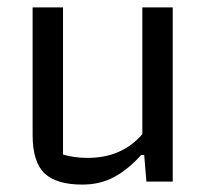

<svg xmlns="http://www.w3.org/2000/svg" viewBox="-20 -490 560 518"><path d="M68 -126V-470H150V-73Q181 -64 216 -64Q309 -64 364 -128V-470H446V0H375L369 -72H361Q327 -34 289 -13Q251 8 202 8Q132 8 100 -22.5Q68 -53 68 -126Z"/></svg>

Font: Athiti Medium
Style: Regular
Weight: 500
Designer: CadsonDemak Team
Foundry: CadsonDemak
Version: Version 1.033